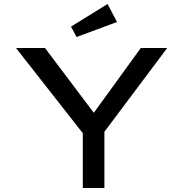

<svg xmlns="http://www.w3.org/2000/svg" viewBox="-20 -940 916 960"><path d="M565 -830 518 -920 335 -807 363 -755ZM502 0V-281L816 -700H684L449 -376L205 -700H60L394 -274V0Z"/></svg>

Font: Lexend Peta
Style: Regular
Weight: 400
Designer: Bonnie Shaver-Troup, Thomas Jockin
Foundry: Lexend
Version: Version 1.007